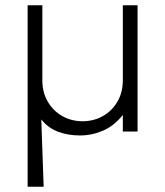

<svg xmlns="http://www.w3.org/2000/svg" viewBox="-20 -500 628 730"><path d="M85 210V-480H141V-195Q141 -148.5 161.8 -113.2Q182.5 -78 217.2 -58.5Q252 -39 294 -39Q336 -39 370.8 -58.5Q405.5 -78 426.2 -113.2Q447 -148.5 447 -195V-480H503V0H447V-63Q413.5 -21 371.2 -3Q329 15 284 15Q239 15 201.2 1Q163.5 -13 137 -46L146 210Z"/></svg>

Font: Geologica Roman Thin
Style: Regular
Weight: 250
Designer: Sindre Bremnes, Frode Helland
Foundry: Monokrom Skriftforlag AS
Version: Version 1.010;gftools[0.9.28]